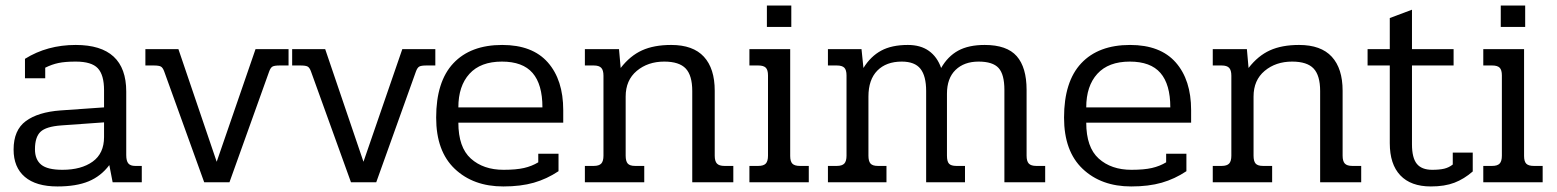

<svg xmlns="http://www.w3.org/2000/svg" viewBox="-20 -657 5610 692"><path d="M29 -118Q29 -188 73 -220.5Q117 -253 198 -259L355 -270V-332Q355 -387 332.5 -411Q310 -435 253 -435Q215 -435 191 -430Q167 -425 143 -413V-375H70V-445Q150 -495 253 -495Q435 -495 435 -327V-98Q435 -77 442.5 -68Q450 -59 467 -59H491V0H386L374 -62Q344 -22 299.5 -3.5Q255 15 187 15Q110 15 69.5 -19.5Q29 -54 29 -118ZM355 -163V-216L201 -205Q146 -201 126 -182Q106 -163 106 -119Q106 -82 128.5 -63.5Q151 -45 205 -45Q273 -45 314 -74.5Q355 -104 355 -163Z M572 -399Q567 -413 560 -417Q553 -421 534 -421H504V-480H623L761 -74L901 -480H1020V-421H988Q969 -421 962 -417Q955 -413 950 -399L807 0H716Z M1101 -399Q1096 -413 1089 -417Q1082 -421 1063 -421H1033V-480H1152L1290 -74L1430 -480H1549V-421H1517Q1498 -421 1491 -417Q1484 -413 1479 -399L1336 0H1245Z M1552 -233Q1552 -363 1614 -429Q1676 -495 1790 -495Q1899 -495 1954.5 -432Q2010 -369 2010 -260V-215H1632Q1632 -126 1677 -85.5Q1722 -45 1795 -45Q1840 -45 1868.5 -51.5Q1897 -58 1920 -72V-103H1993V-40Q1951 -12 1904 1.5Q1857 15 1794 15Q1686 15 1619 -48.5Q1552 -112 1552 -233ZM1935 -270Q1935 -353 1899.5 -394Q1864 -435 1789 -435Q1712 -435 1672 -391Q1632 -347 1632 -270Z M2088 -59H2120Q2139 -59 2147 -67.5Q2155 -76 2155 -96V-384Q2155 -404 2147 -412.5Q2139 -421 2120 -421H2088V-480H2211L2217 -412Q2251 -456 2294 -475.5Q2337 -495 2399 -495Q2478 -495 2517 -452.5Q2556 -410 2556 -330V-96Q2556 -76 2564 -67.5Q2572 -59 2591 -59H2623V0H2475V-329Q2475 -385 2451.5 -410Q2428 -435 2374 -435Q2315 -435 2275 -401.5Q2235 -368 2235 -309V-96Q2235 -76 2242.5 -67.5Q2250 -59 2269 -59H2302V0H2088Z M2744 -637H2832V-560H2744ZM2681 -59H2713Q2732 -59 2740 -67.5Q2748 -76 2748 -96V-385Q2748 -405 2740 -413Q2732 -421 2713 -421H2681V-480H2828V-95Q2828 -75 2836 -67Q2844 -59 2863 -59H2895V0H2681Z M2964 -59H2996Q3015 -59 3023 -67.5Q3031 -76 3031 -96V-385Q3031 -405 3023 -413Q3015 -421 2996 -421H2964V-480H3085L3092 -412Q3118 -454 3156 -474.5Q3194 -495 3252 -495Q3298 -495 3328 -473.5Q3358 -452 3372 -412Q3396 -454 3433.5 -474.5Q3471 -495 3529 -495Q3609 -495 3644.5 -454.5Q3680 -414 3680 -333V-96Q3680 -76 3688 -67.5Q3696 -59 3715 -59H3747V0H3600V-333Q3600 -389 3579 -412Q3558 -435 3507 -435Q3455 -435 3424 -405Q3393 -375 3393 -319V-96Q3393 -75 3400.5 -67Q3408 -59 3427 -59H3458V0H3318V-329Q3318 -383 3297.5 -409Q3277 -435 3230 -435Q3174 -435 3142 -402.5Q3110 -370 3110 -309V-96Q3110 -76 3117.5 -67.5Q3125 -59 3144 -59H3175V0H2964Z M3815 -233Q3815 -363 3877 -429Q3939 -495 4053 -495Q4162 -495 4217.5 -432Q4273 -369 4273 -260V-215H3895Q3895 -126 3940 -85.5Q3985 -45 4058 -45Q4103 -45 4131.5 -51.5Q4160 -58 4183 -72V-103H4256V-40Q4214 -12 4167 1.5Q4120 15 4057 15Q3949 15 3882 -48.5Q3815 -112 3815 -233ZM4198 -270Q4198 -353 4162.5 -394Q4127 -435 4052 -435Q3975 -435 3935 -391Q3895 -347 3895 -270Z M4351 -59H4383Q4402 -59 4410 -67.5Q4418 -76 4418 -96V-384Q4418 -404 4410 -412.5Q4402 -421 4383 -421H4351V-480H4474L4480 -412Q4514 -456 4557 -475.5Q4600 -495 4662 -495Q4741 -495 4780 -452.5Q4819 -410 4819 -330V-96Q4819 -76 4827 -67.5Q4835 -59 4854 -59H4886V0H4738V-329Q4738 -385 4714.5 -410Q4691 -435 4637 -435Q4578 -435 4538 -401.5Q4498 -368 4498 -309V-96Q4498 -76 4505.5 -67.5Q4513 -59 4532 -59H4565V0H4351Z M4989 -141V-421H4909V-480H4989V-592L5069 -622V-480H5219V-421H5069V-137Q5069 -88 5086.5 -66.5Q5104 -45 5142 -45Q5168 -45 5185 -49Q5202 -53 5216 -64V-107H5288V-39Q5257 -12 5222 1.5Q5187 15 5137 15Q5065 15 5027 -25Q4989 -65 4989 -141Z M5389 -637H5477V-560H5389ZM5326 -59H5358Q5377 -59 5385 -67.5Q5393 -76 5393 -96V-385Q5393 -405 5385 -413Q5377 -421 5358 -421H5326V-480H5473V-95Q5473 -75 5481 -67Q5489 -59 5508 -59H5540V0H5326Z"/></svg>

Font: Pridi Light
Style: Regular
Weight: 300
Designer: Katatrad Team
Foundry: CadsonDemak
Version: Version 1.003